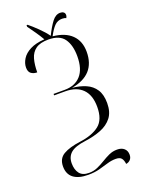

<svg xmlns="http://www.w3.org/2000/svg" viewBox="-189 -936 924 1227"><g transform="rotate(-20 273.0 -323.0)"><path d="M448 203Q445 177 434 163.5Q423 150 395 150Q366 150 337 159Q308 168 274 177Q240 186 197 186Q132 186 97.5 159.5Q63 133 63 81Q63 27 104 3Q145 -21 220 -31Q304 -42 351.5 -79Q399 -116 399 -203Q399 -283 358 -324.5Q317 -366 240 -366H165V-376H241Q311 -376 350.5 -420Q390 -464 390 -551Q390 -626 359 -670Q328 -714 252 -714Q196 -714 166 -692.5Q136 -671 125 -632Q114 -593 114 -541Q90 -541 73.5 -553Q57 -565 57 -594Q57 -623 75 -652Q93 -681 131 -700.5Q169 -720 229 -724Q211 -755 191 -783.5Q171 -812 153 -837V-848H160Q185 -828 219 -795Q253 -762 275 -731Q301 -784 325.5 -816.5Q350 -849 381 -849Q395 -849 404 -842.5Q413 -836 413 -823Q413 -817 411 -812Q409 -807 407 -803Q402 -806 395.5 -807.5Q389 -809 380 -809Q349 -809 328 -787.5Q307 -766 285 -724Q368 -716 412 -673Q456 -630 456 -557Q456 -401 289 -372Q341 -367 381 -349.5Q421 -332 444 -297Q467 -262 467 -204Q467 -143 438.5 -106.5Q410 -70 361.5 -51Q313 -32 253 -24Q182 -15 152 10.5Q122 36 122 81Q122 124 142 150Q162 176 206 176Q238 176 265 164Q292 152 317 136.5Q342 121 368 109Q394 97 424 97Q454 97 471.5 112.5Q489 128 489 155Q489 176 477 188.5Q465 201 448 203Z"/></g></svg>

Font: Noto Serif Display SemiCondensed Light
Style: Regular
Weight: 300
Width: 4
Designer: Monotype Design Team
Foundry: Monotype Imaging Inc.
Version: Version 2.009